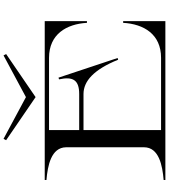

<svg xmlns="http://www.w3.org/2000/svg" viewBox="47 -1026 979 1114"><g transform="rotate(-90 537.0 -469.5)"><path d="M758 -675C895 -675 954 -574 961 -455H971V-700H49V-690C132 -683 238 -663 239 -576V-124C239 -37 133 -17 49 -10V0H971V-245H961C954 -125 895 -25 758 -25H339V-475H548C623 -475 690 -415 747 -274L757 -277L643 -620L633 -617C651 -536 629 -500 548 -500H339V-675ZM280 -924 530 -753 780 -924 772 -939 530 -809 288 -939Z"/></g></svg>

Font: Sprat Extended
Style: Regular
Weight: 400
Width: 9
Designer: Ethan Nakache
Foundry: Collletttivo
Version: Version 2.000;Glyphs 3.2 (3217)